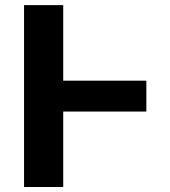

<svg xmlns="http://www.w3.org/2000/svg" viewBox="-20 -748 682 768"><path d="M565.4 -425.3V-301.8H232.9V0H76.2V-727.5H232.9V-425.3Z"/></svg>

Font: Inter Tight
Style: Bold
Weight: 700
Designer: Rasmus Andersson
Foundry: rsms
Version: Version 3.004; ttfautohint (v1.8.4.7-5d5b)